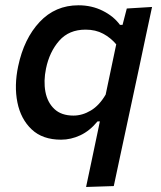

<svg xmlns="http://www.w3.org/2000/svg" viewBox="-20 -530 626 745"><path d="M314 195.5Q325.5 141.5 336.5 89.2Q347.5 37 359.5 -20.5L367.5 -59H358.5Q328 -22 291.5 -5Q255 12 217 12Q145 12 102.8 -28Q60.5 -68 47.5 -132.8Q34.5 -197.5 50.5 -273Q73 -380 133.8 -444.8Q194.5 -509.5 284.5 -509.5Q336 -509.5 378.5 -488.2Q421 -467 445.5 -433.5H455.5L472 -497L570 -503Q557 -443 545 -386.2Q533 -329.5 520 -268L468 -25.5Q455 35.5 444 86.2Q433 137 421.5 192ZM265 -81.5Q299.5 -81.5 332.5 -101.2Q365.5 -121 390 -163L431 -358Q409.5 -383.5 380.2 -399.2Q351 -415 312 -415Q247.5 -415 209.8 -372Q172 -329 158.5 -264Q148.5 -215.5 156.2 -174Q164 -132.5 191 -107Q218 -81.5 265 -81.5Z"/></svg>

Font: Commissioner Medium
Style: Italic
Weight: 500
Italic angle: -12°
Designer: Kostas Bartsokas
Foundry: Kostas Bartsokas
Version: Version 1.000; ttfautohint (v1.8.3)